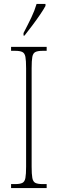

<svg xmlns="http://www.w3.org/2000/svg" viewBox="-20 -951 293 971"><path d="M36 0V-20H56Q81 -20 93 -26Q105 -32 108.5 -51Q112 -70 112 -108V-606Q112 -645 108.5 -663.5Q105 -682 93 -688Q81 -694 56 -694H36V-714H216V-694H196Q171 -694 159 -688Q147 -682 143.5 -663.5Q140 -645 140 -606V-108Q140 -70 143.5 -51Q147 -32 159 -26Q171 -20 196 -20H216V0ZM99 -784Q122 -828 138.5 -862.5Q155 -897 165 -931H210V-921Q201 -904 183 -877.5Q165 -851 144 -823Q123 -795 104 -771H99Z"/></svg>

Font: Noto Serif Ethiopic ExtraCondensed Thin
Style: Regular
Weight: 100
Width: 2
Designer: Monotype Design Team
Foundry: Monotype Imaging Inc.
Version: Version 2.102; ttfautohint (v1.8.4.7-5d5b)